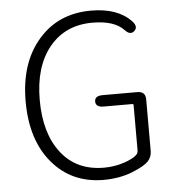

<svg xmlns="http://www.w3.org/2000/svg" viewBox="-53 -792 780 854"><g transform="rotate(-5 336.5 -364.5)"><path d="M376 13Q234 13 147 -89.5Q60 -192 60 -365Q60 -538 151 -641Q239 -742 385 -742Q503 -742 563 -679Q588 -653 569 -635Q550 -617 526 -643Q484 -688 386 -688Q265 -688 194 -601.5Q123 -515 123 -365.5Q123 -216 191.5 -128.5Q260 -41 382 -41Q429 -41 471 -55Q513 -69 529 -85Q537 -93 537 -105V-307Q537 -312 532 -312H404Q368 -312 368 -338Q368 -363 404 -363H559Q595 -363 595 -327V-97Q595 -70 577 -51Q559 -32 505 -10Q446 13 376 13Z"/></g></svg>

Font: Resource Han Rounded KR Light
Style: Regular
Weight: 300
Designer: Cyano Hao (round all glyphs); Ryoko NISHIZUKA 西塚涼子 (kana, bopomofo & ideographs); Paul D. Hunt (Latin, Greek & Cyrillic)
Foundry: Cyano Hao
Version: 0.990